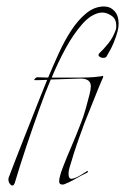

<svg xmlns="http://www.w3.org/2000/svg" viewBox="-20 -565 387 594"><path d="M18 9Q15 9 12 5.5Q9 2 8 0Q7 -2 6.5 -5Q6 -8 6 -10Q6 -15 8.5 -20Q11 -25 12 -29Q16 -39 26 -65.5Q36 -92 50 -127Q64 -162 78.5 -199Q93 -236 105.5 -267.5Q118 -299 126 -318Q110 -317 98.5 -317Q87 -317 87 -317Q86 -317 86 -318Q86 -320 89.5 -323Q93 -326 94 -326Q104 -326 112.5 -325.5Q121 -325 129 -325Q144 -361 161.5 -399.5Q179 -438 200.5 -471Q222 -504 247.5 -524.5Q273 -545 302 -545Q321 -545 334 -531Q347 -517 347 -492Q347 -481 344 -469Q340 -453 331.5 -432.5Q323 -412 310 -391Q308 -386 299 -386Q292 -386 287 -390.5Q282 -395 288 -401Q300 -412 315 -430.5Q330 -449 339 -475Q343 -504 325.5 -516Q308 -528 292 -526Q262 -522 234 -490Q206 -458 182 -413.5Q158 -369 140 -325H228Q254 -325 271 -326.5Q288 -328 293 -329Q301 -332 299 -326Q287 -299 272.5 -262Q258 -225 242 -186Q236 -170 226.5 -143.5Q217 -117 208.5 -90.5Q200 -64 195 -46Q192 -36 192 -28Q192 -10 203 -12Q214 -14 227.5 -22Q241 -30 250 -36H251Q251 -36 251.5 -36Q252 -36 252 -35Q252 -31 246 -29Q233 -23 213 -11.5Q193 0 179 5Q177 6 173 6Q163 6 163 -4Q163 -17 174 -46Q185 -75 201 -112Q217 -149 231 -186Q239 -206 246 -231.5Q253 -257 257 -273Q259 -281 260 -287Q261 -293 261 -298Q261 -322 229 -322L137 -319Q120 -279 100.5 -224.5Q81 -170 61.5 -112Q42 -54 26 0Q23 9 18 9Z"/></svg>

Font: Explora
Style: Regular
Weight: 400
Designer: Robert E. Leuschke
Foundry: Robert E. Leuschke
Version: Version 1.010